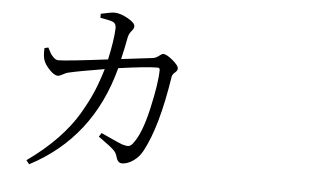

<svg xmlns="http://www.w3.org/2000/svg" viewBox="-54 -852 1608 982"><g transform="rotate(5 750.0 -361.5)"><path d="M425.8 -734.4V-754.9Q481.4 -767.6 498 -766.6Q527.3 -765.6 564.9 -744.6Q602.5 -723.6 602.5 -705.1Q602.5 -694.3 589.8 -679.7Q577.1 -665 573.2 -644.5Q562.5 -586.9 549.8 -533.2Q589.8 -538.1 647.5 -544.9Q705.1 -551.8 711.9 -552.7Q726.6 -554.7 741.2 -566.4Q755.9 -578.1 762.7 -578.1Q779.3 -578.1 811 -551.8Q842.8 -525.4 842.8 -509.8Q842.8 -499 829.6 -488.3Q816.4 -477.5 814.5 -462.9Q775.4 -208 706.1 -78.1Q687.5 -43 657.7 -22.5Q627.9 -2 600.6 -2Q578.1 -2 570.3 -32.2Q567.4 -43 562.5 -51.8Q557.6 -60.5 546.9 -70.3Q536.1 -80.1 528.3 -85.9Q520.5 -91.8 501 -106Q481.4 -120.1 470.7 -127.9L483.4 -147.5Q498 -140.6 524.9 -128.4Q551.8 -116.2 569.3 -108.4Q586.9 -100.6 595.7 -97.7Q616.2 -91.8 627 -93.8Q637.7 -95.7 647.5 -108.4Q690.4 -161.1 720.7 -294.9Q751 -428.7 751 -495.1Q751 -505.9 739.3 -505.9Q682.6 -505.9 539.1 -485.4Q443.4 -121.1 127.9 43.9L112.3 24.4Q199.2 -37.1 264.2 -104.5Q329.1 -171.9 368.7 -239.3Q408.2 -306.6 430.2 -359.4Q452.1 -412.1 470.7 -474.6Q335 -452.1 291 -441.4Q275.4 -438.5 259.8 -429.2Q244.1 -419.9 234.4 -419.9Q215.8 -419.9 191.4 -445.8Q167 -471.7 160.2 -492.2Q152.3 -511.7 154.3 -554.7L173.8 -559.6Q183.6 -540 189 -530.8Q194.3 -521.5 206.1 -510.3Q217.8 -499 230.5 -499Q270.5 -499 483.4 -525.4Q505.9 -627.9 507.8 -688.5Q507.8 -712.9 490.2 -719.7Q472.7 -726.6 425.8 -734.4Z"/></g></svg>

Font: Bpmf Zihi Serif Regular
Style: Regular
Weight: 400
Foundry: But Ko
Version: Version 1.320